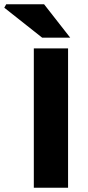

<svg xmlns="http://www.w3.org/2000/svg" viewBox="-84 -877 413 897"><path d="M74 0V-651H234V0ZM113 -701 -64 -841 -55 -857H122L244 -701Z"/></svg>

Font: Source Sans 3 ExtraLight ExtraBold
Style: Regular
Weight: 800
Version: Version 3.052;hotconv 1.1.0;makeotfexe 2.6.0